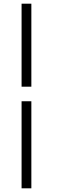

<svg xmlns="http://www.w3.org/2000/svg" viewBox="-20 -771 318 1041"><path d="M97 -222H150V250H97ZM97 -301V-751H150V-301Z"/></svg>

Font: Lobster Two
Style: Italic
Weight: 400
Designer: Pablo Impallari
Foundry: Pablo Impallari. www.impallari.com
Version: Version 1.006